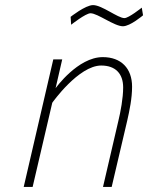

<svg xmlns="http://www.w3.org/2000/svg" viewBox="-20 -733 581 753"><path d="M536 -703C536 -703 485 -662 468 -662C442 -662 380 -713 345 -713C315 -713 257 -667 257 -667L259 -636C259 -636 316 -681 335 -681C363 -681 428 -630 462 -630C491 -630 541 -673 541 -673L536 -703ZM189 -500H224L198 -387C198 -387 285 -509 383 -509C455 -509 498 -465 498 -393C498 -347 488 -300 479 -260L418 0H384L444 -258C453 -295 463 -348 463 -390C463 -444 433 -476 377 -476C288 -476 185 -330 185 -330L108 0H73Z"/></svg>

Font: RazerF5 Thin
Style: Italic
Weight: 250
Foundry: Razer Inc.
Version: Version 2